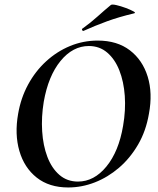

<svg xmlns="http://www.w3.org/2000/svg" viewBox="-20 -815 695 847"><path d="M281 12Q197 12 142 -31.5Q87 -75 65.5 -149Q44 -223 60 -313Q72 -383 104 -442Q136 -501 183.5 -544.5Q231 -588 289 -612Q347 -636 411 -636Q497 -636 553 -593Q609 -550 631.5 -477Q654 -404 637 -313Q624 -237 589 -177Q554 -117 505 -75Q456 -33 398.5 -10.5Q341 12 281 12ZM324 -14Q395 -14 449.5 -80.5Q504 -147 523 -260Q535 -329 530.5 -392Q526 -455 506.5 -504.5Q487 -554 453 -583Q419 -612 372 -612Q301 -612 247 -546Q193 -480 173 -366Q162 -299 166 -236Q170 -173 189 -123Q208 -73 242 -43.5Q276 -14 324 -14ZM349 -679Q345 -677 342.5 -682.5Q340 -688 344 -689Q380 -715 410 -742Q440 -769 469 -793Q474 -797 493.5 -792.5Q513 -788 534.5 -780Q556 -772 568.5 -765Q581 -758 571 -756Q504 -740 452 -721Q400 -702 349 -679Z"/></svg>

Font: Cormorant Infant Light
Style: Bold Italic
Weight: 700
Italic angle: -10°
Version: Version 4.001